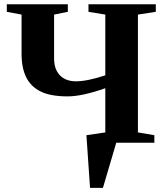

<svg xmlns="http://www.w3.org/2000/svg" viewBox="-20 -675 774 908"><path d="M710 0H529.8L466.8 213.4H405.8L388.7 -35.6L478 -48.8V-257.8Q368.7 -219.2 300.3 -219.2Q218.8 -219.2 172.4 -242.2Q126 -265.1 104 -309.3Q82 -353.5 82 -420.4V-606L12.2 -619.1V-654.8H300.8V-619.1L235.8 -606V-398.9Q235.8 -347.2 263.4 -318.8Q291 -290.5 338.9 -290.5Q393.1 -290.5 478 -318.8V-606L398.4 -619.1V-654.8H716.8V-619.1L632.3 -606V-48.8L710 -35.6Z"/></svg>

Font: Liberation Serif
Style: Bold
Weight: 700
Designer: Steve Matteson
Foundry: Ascender Corporation
Version: Version 2.1.5